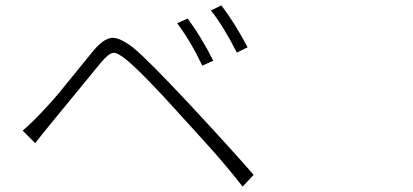

<svg xmlns="http://www.w3.org/2000/svg" viewBox="-20 -738 1540 716"><path d="M679.7 -668.9Q730.5 -600.6 775.4 -511.7L734.4 -493.2Q691.4 -584 640.6 -651.4ZM805.7 -717.8Q857.4 -649.4 903.3 -561.5L863.3 -542Q813.5 -639.6 766.6 -699.2ZM64.5 -251Q95.7 -277.3 132.8 -316.4Q169.9 -355.5 195.3 -385.7Q220.7 -416 264.2 -470.2Q307.6 -524.4 328.1 -548.8Q366.2 -593.8 396 -596.7Q425.8 -599.6 477.5 -559.6Q532.2 -514.6 685.5 -350.6Q854.5 -168.9 925.8 -85.9L884.8 -42Q859.4 -75.2 825.7 -115.2Q792 -155.3 770 -179.7Q748 -204.1 706.1 -250.5Q664.1 -296.9 653.3 -308.6Q514.6 -462.9 452.1 -514.6Q418 -543 401.9 -541Q385.7 -539.1 357.4 -505.9Q189.5 -300.8 165 -271.5Q155.3 -259.8 136.2 -235.8Q117.2 -211.9 111.3 -204.1Z"/></svg>

Font: Bpmf Zihi Sans Light
Style: Light
Weight: 300
Foundry: But Ko
Version: Version 1.320